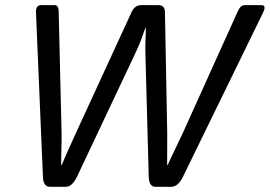

<svg xmlns="http://www.w3.org/2000/svg" viewBox="-20 -720 1040 740"><path d="M118.7 -670.9Q117.2 -700.2 138.2 -700.2H190.4Q205.6 -700.2 206.1 -677.7L217.3 -208.5Q217.8 -178.7 216.8 -151.1Q215.8 -123.5 215.8 -84.5H218.3Q230 -113.3 242.9 -141.6Q255.9 -169.9 272.9 -208L487.3 -673.8Q499.5 -700.2 524.4 -700.2H590.3Q615.2 -700.2 615.7 -673.8L624.5 -208Q625 -184.1 624.5 -151.6Q624 -119.1 624 -84.5H626.5Q639.6 -113.8 657.2 -149.7Q674.8 -185.5 685.1 -208.5L897 -677.7Q907.2 -700.2 923.3 -700.2H987.8Q1007.8 -700.2 993.7 -670.9L684.6 -37.6Q666 0 639.6 0H578.6Q554.2 0 553.2 -41L540.5 -509.3Q539.6 -546.4 540.8 -566.7Q542 -586.9 542 -614.7H541Q530.8 -585 522.9 -564.2Q515.1 -543.5 499 -509.3L277.8 -41Q258.3 0 233.9 0H172.9Q147 0 145.5 -37.6Z"/></svg>

Font: Istok Web
Style: BoldItalic
Weight: 700
Italic angle: -13°
Designer: Andrey V. Panov
Foundry: Andrey V. Panov
Version: Version 1.0.2g